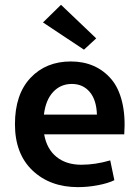

<svg xmlns="http://www.w3.org/2000/svg" viewBox="-20 -766 576 796"><path d="M162.1 -291H381.8Q379.9 -352.1 351.8 -385Q323.7 -418 277.8 -418Q231.4 -418 200.4 -384.8Q169.4 -351.6 162.1 -291ZM495.1 -209H163.1Q173.8 -148.4 214.1 -115.7Q254.4 -83 316.9 -83Q375.5 -83 437 -101.1L454.1 -19Q428.7 -6.3 386.7 1.7Q344.7 9.8 303.2 9.8Q187.5 9.8 114.7 -59.3Q42 -128.4 42 -251Q42 -374.5 106.2 -442.9Q170.4 -511.2 273.9 -511.2Q325.7 -511.2 367.7 -492.9Q409.7 -474.6 440.7 -438.7Q471.7 -402.8 486.1 -344Q500.5 -285.2 495.1 -209ZM328.1 -560.1 158.2 -672.9 232.9 -746.1 378.9 -606.9Z"/></svg>

Font: LT Hoop SemBd
Style: Regular
Weight: 600
Designer: Daniel Lyons
Foundry: LyonsType
Version: Version 1.000